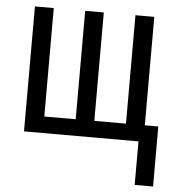

<svg xmlns="http://www.w3.org/2000/svg" viewBox="-52 -586 759 822"><g transform="rotate(5 327.5 -175.0)"><path d="M578 -71H636V187H557V0H65V-537H146V-71H281V-537H361V-71H497V-537H578Z"/></g></svg>

Font: Noto Sans UI Cond
Style: Regular
Weight: 400
Width: 3
Designer: Monotype Design Team
Foundry: Monotype Imaging Inc.
Version: Version 1.001